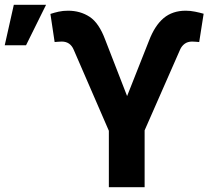

<svg xmlns="http://www.w3.org/2000/svg" viewBox="-177 -782 904 802"><path d="M277.7 0V-235.7L130.7 -574.6Q123.7 -591.1 111.4 -599.7Q99 -608.2 81.4 -608.4Q74.2 -608.2 63.8 -607.5Q53.3 -606.8 51.2 -606.4L33.6 -723.8Q49.5 -729.1 67.6 -733.2Q85.7 -737.3 107.2 -737.3Q158.3 -737.3 197.4 -711.7Q236.5 -686.1 262.5 -616L353.9 -380.7L445.1 -611.3Q469.5 -675.3 506.5 -706.3Q543.6 -737.3 598.8 -737.3Q618 -737.3 637.6 -733.3Q657.3 -729.3 673.6 -724.6L655.1 -606.4Q652.7 -606.8 642.3 -607.5Q631.9 -608.2 625.2 -608.4Q606.5 -608.2 594.1 -598.9Q581.7 -589.6 575.2 -574.6L427.1 -237.5V0ZM-157.2 -593 -119.3 -761.9H15.4L-68.2 -593Z"/></svg>

Font: Inter
Style: Regular
Weight: 400
Designer: Rasmus Andersson
Foundry: rsms
Version: Version 4.000;git-8c9346024